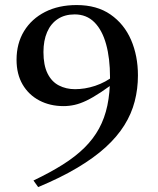

<svg xmlns="http://www.w3.org/2000/svg" viewBox="-20 -716 626 760"><path d="M131 24.5 112.5 -1.5Q178.5 -33 228.5 -64.5Q278.5 -96 314 -131Q349.5 -166 372 -207.2Q394.5 -248.5 405 -298.5Q415.5 -348.5 415.5 -410.5Q415.5 -485 400 -541Q384.5 -597 353.5 -628Q322.5 -659 275.5 -659Q236.5 -659 208.8 -640.8Q181 -622.5 166.5 -589Q152 -555.5 152 -510Q152 -458 168.2 -425.2Q184.5 -392.5 213 -377.8Q241.5 -363 277 -363Q296 -363 316 -366.2Q336 -369.5 356.5 -376.2Q377 -383 396.5 -393.5Q416 -404 434 -418L459 -408.5Q413.5 -373.5 380.2 -351.5Q347 -329.5 321.8 -317.5Q296.5 -305.5 275 -300.8Q253.5 -296 231.5 -296Q178 -296 135.8 -318.2Q93.5 -340.5 69.5 -381.5Q45.5 -422.5 45.5 -479.5Q45.5 -544 75.2 -592.8Q105 -641.5 158.5 -668.8Q212 -696 283.5 -696Q363.5 -696 417.5 -658.5Q471.5 -621 498.8 -558Q526 -495 526 -417.5Q526 -364 513.2 -314.8Q500.5 -265.5 472.2 -220.2Q444 -175 398.2 -133.2Q352.5 -91.5 286.2 -52Q220 -12.5 131 24.5Z"/></svg>

Font: Newsreader 36pt Medium
Style: Regular
Weight: 500
Designer: Hugues Gentile
Foundry: Production Type
Version: Version 1.003